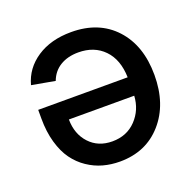

<svg xmlns="http://www.w3.org/2000/svg" viewBox="-104 -666 796 782"><g transform="rotate(-20 293.5 -275.0)"><path d="M280.8 -556.6Q400.4 -556.6 470.5 -480.5Q540.5 -404.3 540.5 -276.4Q540.5 -149.9 471.2 -71.3Q401.9 7.3 288.6 7.3Q250.5 7.3 216.1 -2.2Q181.6 -11.7 150.4 -32.7Q119.1 -53.7 96.4 -85Q73.7 -116.2 60.3 -162.8Q46.9 -209.5 46.9 -267.1V-304.7H434.6Q432.6 -382.3 390.6 -425.5Q348.6 -468.8 279.8 -468.8Q233.9 -468.8 201.2 -449Q168.5 -429.2 154.3 -391.1L53.7 -409.2Q71.8 -476.6 132.1 -516.6Q192.4 -556.6 280.8 -556.6ZM434.1 -225.1H150.9Q151.4 -161.6 189 -121.1Q226.6 -80.6 287.6 -80.6Q350.6 -80.6 390.6 -122.6Q430.7 -164.6 434.1 -225.1Z"/></g></svg>

Font: Interop Med
Style: Regular
Weight: 500
Designer: Rasmus Andersson, Google, Jang Haemin
Foundry: jhaemin
Version: Version 1.007